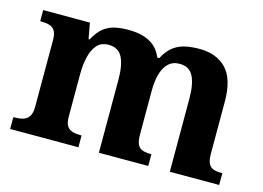

<svg xmlns="http://www.w3.org/2000/svg" viewBox="-79 -692 1143 834"><g transform="rotate(15 493.0 -274.5)"><path d="M20 0V-53H22Q45.3 -53 62.5 -57.8Q79.7 -62.6 89.9 -77.4Q100 -92.3 100 -122V-421Q100 -449.5 91 -463.2Q82 -477 66 -481.5Q50 -486 28 -486H25V-536H235L248 -465H253Q273 -503 296.5 -520.5Q320 -538 347.3 -543.5Q374.6 -549 406 -549Q443 -549 472.5 -540.5Q502 -532 523.5 -513.5Q545 -495 557 -465H566Q586 -503 611 -520.5Q636 -538 664.8 -543.5Q693.6 -549 725 -549Q802 -549 846 -503.2Q890 -457.4 890 -356V-123.5Q890 -93 897.5 -78Q905 -63 920 -58Q935 -53 957 -53H960V0H738V-329Q738 -394 720.1 -429Q702.3 -464 658.2 -464Q627 -464 607.4 -444.4Q587.8 -424.9 579.4 -392.4Q571 -360 571 -321V-124Q571 -93.5 578.5 -78.3Q586 -63 601 -58Q616 -53 638 -53H641V0H419V-329Q419 -394 401.1 -429Q383.1 -464 338.8 -464Q306 -464 287.1 -442.5Q268.3 -420.9 260.1 -385.5Q252 -350.1 252 -309V-118Q252 -90 261 -76Q270 -62 286 -57.5Q302 -53 324 -53H327V0Z"/></g></svg>

Font: Noto Serif Kannada
Style: Regular
Weight: 400
Designer: Universal Thirst, Indian Type Foundry and the Monotype Design Team
Foundry: Monotype Imaging Inc.
Version: Version 2.003